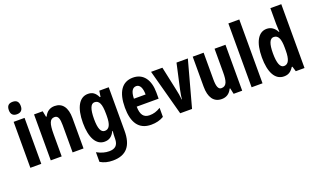

<svg xmlns="http://www.w3.org/2000/svg" viewBox="-95 -1335 3567 2148"><g transform="rotate(-20 1688.5 -261.0)"><path d="M122 -762C73 -762 51 -737 51 -687C51 -639 76 -614 122 -614C169 -614 193 -639 193 -687C193 -736 171 -762 122 -762ZM187 -547H57V0H187Z M546 -557C491 -557 449 -529 425 -477H417L403 -547H300V0H430V-263C430 -393 449 -441 504 -441C547 -441 560 -401 560 -324V0H690V-362C690 -489 638 -557 546 -557Z M943 -557C841 -557 781 -452 781 -270C781 -93 840 10 939 10C994 10 1030 -15 1059 -73H1064C1061 -48 1059 -15 1059 7V17C1059 98 1019 128 951 128C905 128 859 116 806 87V202C850 228 896 240 955 240C1119 240 1189 144 1189 -28V-547H1077L1066 -477H1058C1029 -536 995 -557 943 -557ZM981 -444C1036 -444 1059 -395 1059 -279V-252C1059 -150 1034 -103 983 -103C936 -103 913 -155 913 -268C913 -386 936 -444 981 -444Z M1479 -556C1348 -556 1281 -454 1281 -270C1281 -97 1344 10 1495 10C1552 10 1601 -2 1645 -28V-136C1598 -107 1559 -96 1513 -96C1443 -96 1410 -140 1409 -236H1670V-309C1670 -460 1602 -556 1479 -556ZM1482 -454C1525 -454 1549 -407 1549 -330H1410C1412 -418 1439 -454 1482 -454Z M1841 0H1982L2131 -547H1996L1930 -250C1921 -207 1914 -170 1913 -140H1909C1905 -182 1899 -220 1890 -258L1828 -547H1693Z M2579 -547H2449V-269C2449 -165 2436 -106 2371 -106C2334 -106 2319 -147 2319 -229V-547H2189V-190C2189 -65 2237 10 2334 10C2390 10 2430 -17 2455 -70H2462L2477 0H2579Z M2821 0V-760H2691V0Z M3075 10C3128 10 3159 -11 3191 -60H3199L3217 0H3321V-760H3191V-570C3191 -549 3193 -519 3195 -477H3190C3162 -531 3121 -557 3071 -557C2971 -557 2913 -452 2913 -274C2913 -96 2970 10 3075 10ZM3114 -99C3069 -99 3045 -157 3045 -275C3045 -386 3067 -444 3114 -444C3168 -444 3191 -396 3191 -288V-257C3191 -148 3166 -99 3114 -99Z"/></g></svg>

Font: Noto Sans Arabic UI XCn
Style: Bold
Weight: 700
Width: 2
Designer: Monotype Design Team, Nadine Chahine and Nizar Qandah
Foundry: Monotype Imaging Inc.
Version: Version 2.010